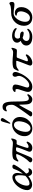

<svg xmlns="http://www.w3.org/2000/svg" viewBox="2074 -2934 872 5059"><g transform="rotate(-90 2509.5 -404.0)"><path d="M171 7Q134 7 102 -8Q70 -23 50 -51.5Q30 -80 30 -120Q30 -172 49 -226.5Q68 -281 101.5 -332.5Q135 -384 178.5 -424.5Q222 -465 271 -489Q320 -513 369 -513Q433 -513 463 -462.5Q493 -412 477 -328Q468 -278 465 -237Q503 -287 533.5 -345.5Q564 -404 586 -468Q596 -499 618.5 -507.5Q641 -516 669 -511Q692 -507 699 -491Q706 -475 692 -448Q648 -366 589.5 -289.5Q531 -213 466 -151Q474 -116 490.5 -97Q507 -78 536 -78Q567 -78 582 -90Q589 -95 598.5 -90.5Q608 -86 604 -72Q597 -44 571.5 -18.5Q546 7 497 7Q460 7 432.5 -20Q405 -47 400 -92Q341 -46 282.5 -19.5Q224 7 171 7ZM203 -62Q251 -62 304 -91.5Q357 -121 407 -171Q415 -207 420 -253.5Q425 -300 422.5 -343.5Q420 -387 407.5 -415Q395 -443 368 -443Q330 -443 296.5 -422Q263 -401 236 -366.5Q209 -332 189 -291Q169 -250 158.5 -208.5Q148 -167 148 -133Q148 -96 162.5 -79Q177 -62 203 -62Z M1146 12Q1079 12 1055.5 -20.5Q1032 -53 1049 -95Q1053 -106 1063.5 -132.5Q1074 -159 1087.5 -193Q1101 -227 1115 -263.5Q1129 -300 1140 -332.5Q1151 -365 1156 -387Q1160 -401 1153.5 -409.5Q1147 -418 1110 -418Q1072 -418 1058.5 -405.5Q1045 -393 1037 -371Q1019 -328 998.5 -276.5Q978 -225 957 -174.5Q936 -124 918 -83Q900 -42 888 -21Q872 8 841.5 11Q811 14 785 -1Q760 -15 761 -38Q762 -61 788 -83Q806 -98 832.5 -131Q859 -164 887 -207Q915 -250 939 -296.5Q963 -343 977 -384Q982 -399 979.5 -406.5Q977 -414 957 -414Q906 -414 870.5 -396.5Q835 -379 809 -358Q801 -351 790.5 -357Q780 -363 785 -377Q789 -388 798 -406Q807 -424 817 -442.5Q827 -461 835 -472Q852 -495 902 -505Q952 -515 1013 -515Q1075 -515 1117.5 -511Q1160 -507 1195.5 -503.5Q1231 -500 1270 -500Q1308 -500 1330 -514Q1352 -528 1365 -538Q1376 -547 1384 -543.5Q1392 -540 1391 -527Q1390 -509 1384 -487.5Q1378 -466 1370 -447Q1362 -428 1355 -418Q1340 -396 1303 -400Q1268 -405 1251.5 -402Q1235 -399 1226 -375Q1219 -359 1207.5 -326.5Q1196 -294 1183.5 -256.5Q1171 -219 1160.5 -186Q1150 -153 1146 -135Q1133 -87 1176 -87Q1204 -87 1233.5 -103.5Q1263 -120 1276 -133Q1285 -143 1299 -136Q1313 -129 1307 -112Q1298 -86 1277 -57Q1256 -28 1223.5 -8Q1191 12 1146 12Z M1658 12Q1594 13 1543.5 -17Q1493 -47 1468.5 -104Q1444 -161 1455 -241Q1467 -318 1509.5 -380.5Q1552 -443 1615 -480.5Q1678 -518 1751 -519Q1814 -520 1864 -491Q1914 -462 1939.5 -405Q1965 -348 1953 -266Q1942 -187 1898.5 -124.5Q1855 -62 1792 -25.5Q1729 11 1658 12ZM1663 -35Q1703 -36 1738.5 -67.5Q1774 -99 1801 -154.5Q1828 -210 1839 -282Q1850 -351 1839 -393Q1828 -435 1803.5 -453.5Q1779 -472 1747 -471Q1706 -471 1670 -439.5Q1634 -408 1608.5 -352.5Q1583 -297 1571 -224Q1560 -156 1570 -114Q1580 -72 1605 -53.5Q1630 -35 1663 -35ZM1800 -569Q1793 -566 1786.5 -569.5Q1780 -573 1778 -580Q1779 -583 1785 -603.5Q1791 -624 1799 -652.5Q1807 -681 1815.5 -711Q1824 -741 1831 -763.5Q1838 -786 1842 -793Q1850 -808 1864.5 -816.5Q1879 -825 1901 -814Q1925 -804 1928 -787.5Q1931 -771 1923 -755Q1920 -747 1907 -727Q1894 -707 1877 -681.5Q1860 -656 1843.5 -631.5Q1827 -607 1814.5 -589.5Q1802 -572 1800 -569Z M2421 12Q2380 12 2349.5 -7.5Q2319 -27 2303 -69Q2293 -97 2289 -139.5Q2285 -182 2284 -229Q2283 -276 2282 -319Q2282 -330 2276.5 -330.5Q2271 -331 2266 -323Q2245 -289 2220 -244Q2195 -199 2170.5 -154Q2146 -109 2127.5 -73.5Q2109 -38 2101 -22Q2091 -3 2073 4Q2055 11 2023 8Q1988 5 1976 -13.5Q1964 -32 1981 -53Q1993 -68 2016.5 -99.5Q2040 -131 2069.5 -172Q2099 -213 2129.5 -257Q2160 -301 2187.5 -341.5Q2215 -382 2234.5 -412.5Q2254 -443 2260 -457Q2266 -471 2272.5 -487.5Q2279 -504 2279 -521Q2279 -590 2266 -624.5Q2253 -659 2233 -670.5Q2213 -682 2191 -682Q2173 -682 2155 -676Q2137 -670 2132 -664Q2122 -654 2111.5 -661Q2101 -668 2106 -684Q2116 -718 2144 -745.5Q2172 -773 2222 -773Q2302 -773 2333 -702.5Q2364 -632 2364 -471Q2364 -342 2367.5 -264.5Q2371 -187 2380 -147Q2389 -107 2405 -93.5Q2421 -80 2446 -80Q2469 -80 2490 -90Q2511 -100 2525 -115Q2532 -122 2541 -120.5Q2550 -119 2555.5 -111Q2561 -103 2555 -90Q2536 -49 2501 -18.5Q2466 12 2421 12Z M2757 12Q2685 12 2651.5 -19Q2618 -50 2618 -102Q2618 -132 2629.5 -171.5Q2641 -211 2655.5 -252.5Q2670 -294 2681.5 -330.5Q2693 -367 2693 -390Q2693 -443 2653 -430Q2633 -423 2621.5 -437Q2610 -451 2623 -467Q2638 -486 2666 -498Q2694 -510 2714 -510Q2753 -510 2782.5 -492.5Q2812 -475 2812 -431Q2812 -406 2804 -371Q2796 -336 2784.5 -298Q2773 -260 2761 -224Q2749 -188 2741 -161.5Q2733 -135 2733 -124Q2733 -96 2749 -82.5Q2765 -69 2800 -69Q2831 -69 2864 -88Q2897 -107 2928.5 -137.5Q2960 -168 2985 -204Q3010 -240 3025 -275.5Q3040 -311 3040 -339Q3040 -365 3034.5 -379.5Q3029 -394 3023.5 -406.5Q3018 -419 3017 -436Q3015 -468 3032.5 -488.5Q3050 -509 3077 -509Q3103 -509 3123 -490.5Q3143 -472 3143 -436Q3143 -410 3129.5 -367Q3116 -324 3091 -273.5Q3066 -223 3031 -173Q2996 -123 2953 -81Q2910 -39 2860.5 -13.5Q2811 12 2757 12Z M3383 12Q3342 12 3322.5 -12.5Q3303 -37 3318 -74Q3321 -82 3332.5 -111.5Q3344 -141 3360 -182.5Q3376 -224 3392.5 -266.5Q3409 -309 3421 -343.5Q3433 -378 3437 -392Q3439 -400 3435 -406Q3431 -412 3419 -412Q3403 -412 3382 -411.5Q3361 -411 3343 -410.5Q3325 -410 3317 -409Q3276 -404 3250 -387.5Q3224 -371 3198 -350Q3190 -343 3179.5 -349Q3169 -355 3174 -369Q3178 -379 3187 -397.5Q3196 -416 3206 -435.5Q3216 -455 3224 -466Q3241 -489 3291 -499Q3341 -509 3402 -509Q3464 -509 3506.5 -505Q3549 -501 3584.5 -497.5Q3620 -494 3659 -494Q3697 -494 3719 -508Q3741 -522 3754 -532Q3765 -541 3773 -537.5Q3781 -534 3780 -521Q3779 -503 3773.5 -481.5Q3768 -460 3760 -441Q3752 -422 3745 -412Q3737 -400 3724 -396.5Q3711 -393 3693 -394Q3677 -395 3649 -396Q3621 -397 3592.5 -398Q3564 -399 3543 -399Q3536 -399 3528.5 -395Q3521 -391 3518 -383Q3514 -374 3504.5 -349.5Q3495 -325 3483.5 -293.5Q3472 -262 3460 -231Q3448 -200 3439.5 -176.5Q3431 -153 3429 -145Q3422 -125 3429.5 -114.5Q3437 -104 3455 -104Q3472 -104 3495 -113Q3518 -122 3540 -134Q3562 -146 3573 -155Q3584 -164 3597 -158Q3610 -152 3605 -134Q3601 -116 3582 -91.5Q3563 -67 3532.5 -43Q3502 -19 3464 -3.5Q3426 12 3383 12Z M4069 12Q3956 12 3898 -32Q3840 -76 3840 -143Q3840 -199 3874 -237Q3908 -275 3963 -294Q3942 -314 3928.5 -338.5Q3915 -363 3915 -391Q3915 -430 3938 -459Q3961 -488 4001 -504.5Q4041 -521 4091 -521Q4146 -521 4189 -507Q4232 -493 4260.5 -472Q4289 -451 4298 -428Q4305 -413 4294 -404Q4283 -395 4273 -403Q4243 -427 4201 -441Q4159 -455 4109 -455Q4069 -455 4045.5 -431.5Q4022 -408 4022 -371Q4022 -354 4030 -339Q4038 -324 4051 -312Q4059 -312 4067 -312.5Q4075 -313 4083 -313Q4103 -313 4134.5 -308.5Q4166 -304 4185 -289Q4203 -275 4207 -257.5Q4211 -240 4200 -227.5Q4189 -215 4162 -215Q4138 -215 4106.5 -222.5Q4075 -230 4043 -244Q4008 -233 3984 -205.5Q3960 -178 3960 -146Q3960 -101 3994 -80Q4028 -59 4086 -59Q4148 -59 4186 -75Q4224 -91 4249 -115Q4261 -126 4273 -118.5Q4285 -111 4280 -97Q4272 -75 4245 -49.5Q4218 -24 4173.5 -6Q4129 12 4069 12Z M4584 12Q4475 12 4417.5 -50Q4360 -112 4360 -209Q4360 -276 4385 -336.5Q4410 -397 4455.5 -444Q4501 -491 4563.5 -518.5Q4626 -546 4701 -546Q4736 -546 4780 -547.5Q4824 -549 4865 -558Q4906 -567 4933 -587Q4950 -601 4969.5 -584.5Q4989 -568 4989 -530Q4989 -490 4972.5 -474.5Q4956 -459 4914 -459Q4879 -459 4847 -464.5Q4815 -470 4777.5 -475.5Q4740 -481 4685 -481Q4643 -481 4603.5 -453Q4564 -425 4532.5 -379.5Q4501 -334 4483 -281Q4465 -228 4465 -178Q4465 -112 4495 -81.5Q4525 -51 4571 -51Q4613 -51 4645 -76.5Q4677 -102 4698 -140.5Q4719 -179 4730 -219.5Q4741 -260 4741 -291Q4741 -343 4715 -370.5Q4689 -398 4643 -396Q4633 -396 4629 -410Q4625 -424 4641 -434Q4667 -448 4703 -448Q4739 -448 4773 -430.5Q4807 -413 4829.5 -376Q4852 -339 4852 -280Q4852 -220 4831.5 -167.5Q4811 -115 4774 -74.5Q4737 -34 4688.5 -11Q4640 12 4584 12Z"/></g></svg>

Font: Zen Old Mincho
Style: Bold
Weight: 700
Designer: Yoshimichi Ohira
Foundry: Positype
Version: Version 1.500